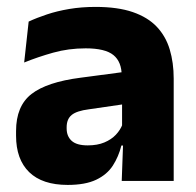

<svg xmlns="http://www.w3.org/2000/svg" viewBox="-20 -524 567 556"><path d="M332.5 0 337 -123 333.5 -130.5V-284L332.5 -304Q332.5 -345 308.5 -364.5Q284.5 -384 228 -384Q178.5 -384 134 -371.5Q89.5 -359 50 -343L63 -461.5Q86.5 -472.5 115.8 -482.2Q145 -492 180.5 -498Q216 -504 256.5 -504Q321 -504 364.5 -489Q408 -474 434 -446.5Q460 -419 471.5 -380.8Q483 -342.5 483 -296.5V0ZM176 11.5Q102.5 11.5 64.5 -25.5Q26.5 -62.5 26.5 -131V-144.5Q26.5 -217 71.2 -251.8Q116 -286.5 213.5 -299L345.5 -316.5L354.5 -224.5L237.5 -207.5Q202 -203 187.5 -191Q173 -179 173 -155.5V-152Q173 -129.5 187.5 -116.2Q202 -103 234 -103Q262 -103 282.2 -111.5Q302.5 -120 315.5 -133.8Q328.5 -147.5 335 -164.5L356.5 -102.5H331.5Q323.5 -70.5 306.8 -44.5Q290 -18.5 258.5 -3.5Q227 11.5 176 11.5Z"/></svg>

Font: Anek Telugu
Style: Bold
Weight: 700
Designer: Omkar Bhoir (Telugu), Yesha Goshar (Latin)
Foundry: Ek Type
Version: Version 1.003